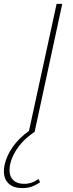

<svg xmlns="http://www.w3.org/2000/svg" viewBox="-61 -678 374 987"><path d="M137 242 145 259Q123 274 101.5 281.5Q80 289 54 289Q9 289 -16 266Q-41 243 -41 202Q-41 184 -37 168Q-27 123 4 78Q35 33 88 -5L230 -658H259L117 0Q55 41 21.5 95Q-12 149 -12 197Q-12 230 7.5 248.5Q27 267 63 267Q103 267 137 242Z"/></svg>

Font: Ysabeau Extralight
Style: Italic
Weight: 200
Italic angle: -12°
Designer: Christian Thalmann (Catharsis Fonts)
Version: Version 0.003